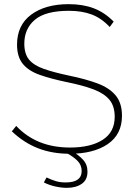

<svg xmlns="http://www.w3.org/2000/svg" viewBox="-20 -735 643 924"><path d="M508 -605Q469 -647 422 -665Q375 -683 312 -683Q199 -683 148 -640Q97 -597 97 -525Q97 -476 119.5 -448.5Q142 -421 189.5 -404Q237 -387 313 -371Q391 -355 448 -334Q505 -313 536 -276.5Q567 -240 567 -178Q567 -88 498.5 -41.5Q430 5 316 5Q231 5 163 -21.5Q95 -48 37 -103L58 -129Q107 -77 171.5 -51Q236 -25 317 -25Q416 -25 474 -62Q532 -99 532 -173Q532 -224 507 -254.5Q482 -285 431 -304.5Q380 -324 301 -340Q224 -356 170.5 -375Q117 -394 89.5 -428Q62 -462 62 -520Q62 -614 130 -664.5Q198 -715 311 -715Q379 -715 431.5 -695Q484 -675 527 -631ZM302 169Q276 169 246.5 162.5Q217 156 191 143L204 119Q227 130 248 136.5Q269 143 296 143Q373 143 373 88Q373 60 354 40Q335 20 298 0L321 -11Q358 10 379.5 33.5Q401 57 401 91Q401 131 373 150Q345 169 302 169Z"/></svg>

Font: Raleway ExtraLight
Style: Regular
Weight: 200
Designer: Matt McInerney, Pablo Impallari, Rodrigo Fuenzalida
Foundry: Matt McInerney, Pablo Impallari, Rodrigo Fuenzalida
Version: Version 4.026